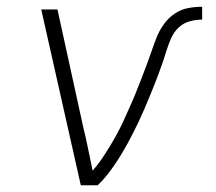

<svg xmlns="http://www.w3.org/2000/svg" viewBox="-20 -548 640 568"><path d="M269 0H219L102 -520H150L226 -173Q234 -141 240.5 -108.5Q247 -76 254 -43Q269 -60 281.5 -78.5Q294 -97 305.5 -116Q317 -135 327.5 -154.5Q338 -174 347 -194Q356 -214 365 -234Q374 -254 382 -274Q390 -294 398 -314.5Q406 -335 413.5 -355Q421 -375 428 -395.5Q435 -416 443 -436.5Q451 -457 464.5 -476Q478 -495 496.5 -507.5Q515 -520 536 -524Q557 -528 578 -528V-490Q560 -490 541.5 -485Q523 -480 509 -467Q495 -454 487 -436.5Q479 -419 473.5 -401Q468 -383 462 -365.5Q456 -348 449.5 -330.5Q443 -313 436 -295.5Q429 -278 422 -261Q415 -244 407.5 -226.5Q400 -209 392 -192Q384 -175 375.5 -158Q367 -141 358 -124.5Q349 -108 339 -91.5Q329 -75 318 -59Q307 -43 295 -28Q283 -13 269 0Z"/></svg>

Font: Iosevka Extralight Extended
Style: Italic
Weight: 200
Width: 7
Italic angle: -9°
Monospace: yes
Designer: Belleve Invis
Foundry: Belleve Invis
Version: Version 32.5.0; ttfautohint (v1.8.4)